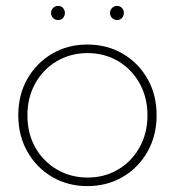

<svg xmlns="http://www.w3.org/2000/svg" viewBox="-20 -621 593 651"><path d="M42 -230Q42 -161 73 -106.5Q104 -52 157 -21Q210 10 276 10Q343 10 396 -21Q449 -52 480 -106.5Q511 -161 511 -230Q511 -300 480 -354Q449 -408 396 -439Q343 -470 276 -470Q210 -470 157 -439Q104 -408 73 -354Q42 -300 42 -230ZM73 -230Q73 -291 100 -339Q127 -387 173.5 -414Q220 -441 277 -441Q334 -441 380 -414Q426 -387 453 -339Q480 -291 480 -230Q480 -169 453 -121Q426 -73 380 -46Q334 -19 277 -19Q220 -19 173.5 -46Q127 -73 100 -120.5Q73 -168 73 -230ZM353 -577Q353 -567 360 -560Q367 -553 377 -553Q387 -553 393.5 -560Q400 -567 400 -577Q400 -587 393.5 -594Q387 -601 377 -601Q367 -601 360 -594Q353 -587 353 -577ZM153 -577Q153 -567 160 -560Q167 -553 177 -553Q187 -553 193.5 -560Q200 -567 200 -577Q200 -587 193.5 -594Q187 -601 177 -601Q167 -601 160 -594Q153 -587 153 -577Z"/></svg>

Font: Jost ExtraLight
Style: Regular
Weight: 250
Version: Version 3.710